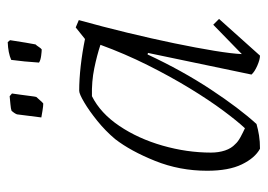

<svg xmlns="http://www.w3.org/2000/svg" viewBox="-118 -566 693 497"><g transform="rotate(-90 228.5 -317.5)"><path d="M92 9Q68 -4 51.5 -38Q35 -72 35 -128Q35 -199 60.5 -262.5Q86 -326 117 -366Q138 -391 164 -412Q190 -433 212 -446Q234 -459 242 -459Q272 -459 307 -455Q342 -451 376 -444L406 -468L425 -460Q408 -399 392.5 -335Q377 -271 365 -213Q353 -155 345.5 -109Q338 -63 337 -38L413 -112L428 -97L333 9Q323 9 307 2Q291 -5 284 -13L340 -281L336 -282Q294 -192 245.5 -118.5Q197 -45 156 0Q142 4 126.5 6.5Q111 9 92 9ZM145 -30Q163 -49 190.5 -86Q218 -123 248.5 -173Q279 -223 308.5 -282Q338 -341 361 -404Q334 -413 300 -420Q266 -427 228 -426Q184 -404 151 -355Q118 -306 100 -243Q82 -180 82 -118Q82 -98 87.5 -81.5Q93 -65 104 -55Q110 -48 122 -41.5Q134 -35 145 -30ZM315 -563Q316 -580 318 -600.5Q320 -621 322 -635Q340 -643 368 -644L373 -638Q370 -618 366.5 -597Q363 -576 362 -572Q359 -569 355.5 -563.5Q352 -558 349 -556Q344 -556 332.5 -557.5Q321 -559 315 -563ZM173 -557 181 -620Q182 -623 185 -627.5Q188 -632 190 -634Q195 -636 207 -637Q219 -638 228 -639L235 -633Q234 -626 232 -612Q230 -598 228.5 -585.5Q227 -573 226 -570Q223 -567 217.5 -560.5Q212 -554 209 -552Q203 -552 190.5 -554Q178 -556 173 -557Z"/></g></svg>

Font: Labrada Lght
Style: Italic
Weight: 300
Italic angle: -7°
Designer: Mercedes Jáuregui
Foundry: Omnibus-Type Team
Version: Version 1.000; ttfautohint (v1.8.4.7-5d5b)